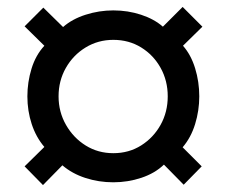

<svg xmlns="http://www.w3.org/2000/svg" viewBox="-20 -616 654 554"><path d="M104 -82 51 -136 108 -192Q84 -220 71.5 -258Q59 -296 59 -338Q59 -379 71 -418Q83 -457 108 -484L51 -540L105 -594L162 -538Q188 -561 227 -573.5Q266 -586 307 -586Q349 -586 387 -573.5Q425 -561 450 -539L507 -596L564 -539L508 -484Q531 -458 543 -419Q555 -380 555 -338Q555 -297 543 -258Q531 -219 507 -191L562 -136L510 -83L453 -141Q427 -116 388 -103Q349 -90 307 -90Q265 -90 226.5 -102.5Q188 -115 160 -139ZM307 -174Q352 -174 387.5 -196.5Q423 -219 443.5 -256Q464 -293 464 -338Q464 -383 443.5 -420Q423 -457 387.5 -479Q352 -501 307 -501Q263 -501 227 -479Q191 -457 170 -420Q149 -383 149 -338Q149 -293 170.5 -255.5Q192 -218 227.5 -196Q263 -174 307 -174Z"/></svg>

Font: Chivo Medium SemiBold
Style: Regular
Weight: 600
Version: Version 2.002